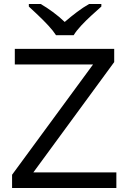

<svg xmlns="http://www.w3.org/2000/svg" viewBox="-20 -942 644 962"><path d="M563 -78.1V0H40.5V-66.4L446.3 -619.1H54.2V-697.3H552.2V-630.9L147 -78.1ZM349.1 -765.6H260.7Q246.6 -787.6 222.2 -814Q197.8 -840.3 171.1 -865.5Q144.5 -890.6 124.5 -909.2V-921.9H184.1Q212.9 -905.3 244.9 -881.8Q276.9 -858.4 304.2 -832Q334.5 -858.4 365.7 -881.8Q397 -905.3 426.3 -921.9H487.8V-909.2Q466.8 -890.6 439.2 -865.5Q411.6 -840.3 387 -814Q362.3 -787.6 349.1 -765.6Z"/></svg>

Font: Lunasima
Style: Regular
Weight: 400
Designer: The DocRepair Project, Monotype Design Team
Foundry: Google
Version: Version 2.009